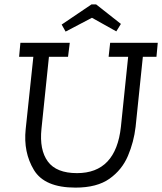

<svg xmlns="http://www.w3.org/2000/svg" viewBox="-20 -845 739 875"><path d="M418 -825 531 -736 510 -702 399 -764 279 -701 261 -733 397 -825ZM482 -650H699L693 -586H631L598 -267Q590 -198 563 -134.5Q536 -71 479 -30.5Q422 10 324 10Q183 10 134.5 -70.5Q86 -151 97 -256L132 -586H67L73 -650H298L290 -586H203L169 -258Q159 -162 198 -109Q237 -56 331 -56Q508 -56 531 -267L564 -586H475Z"/></svg>

Font: Zilla Slab Regular
Style: Italic
Weight: 400
Italic angle: -6°
Designer: Typotheque.com
Foundry: Typotheque type foundry
Version: Version 1.1; 2017; ttfautohint (v1.6)